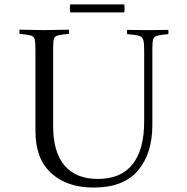

<svg xmlns="http://www.w3.org/2000/svg" viewBox="-20 -835 843 867"><path d="M68 -701Q90 -701 124 -700Q158 -699 179 -699Q200 -699 234.5 -700Q269 -701 291 -701Q292 -692 291 -682Q258 -679 243 -675.5Q228 -672 224 -661Q220 -650 220 -624V-265Q220 -148 271.5 -87.5Q323 -27 422 -27Q526 -27 578.5 -93Q631 -159 631 -286V-607Q631 -641 627 -655Q623 -669 607 -673.5Q591 -678 554 -681Q553 -691 554 -700Q574 -700 602.5 -699.5Q631 -699 648 -699Q666 -699 693 -699.5Q720 -700 740 -700Q741 -691 740 -681Q706 -678 691 -674Q676 -670 672 -658Q668 -646 668 -616V-271Q668 -142 603 -65Q538 12 402 12Q283 12 211.5 -53Q140 -118 140 -243V-615Q140 -645 136.5 -658Q133 -671 118 -675Q103 -679 68 -682Q67 -691 68 -701ZM297 -815H541Q544 -797 541 -779H297Q294 -797 297 -815Z"/></svg>

Font: Castoro Titling
Style: Regular
Weight: 400
Version: Version 2.04